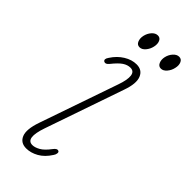

<svg xmlns="http://www.w3.org/2000/svg" viewBox="-190 -576 614 614"><g transform="rotate(45 117.0 -269.0)"><path d="M84 -14Q95 -14 109 -21.8Q123 -29.5 139 -51Q148.5 -64 156.5 -59.5Q160 -57.5 159.2 -51.5Q158.5 -45.5 154.5 -40Q139 -15.5 118.5 -4Q98 7.5 77.5 7.5Q52 7.5 43 -14.2Q34 -36 49 -79.5L141 -345.5Q152 -376.5 149.8 -393.8Q147.5 -411 131 -411Q118 -411 105.2 -402.5Q92.5 -394 75 -372Q66 -361 58 -365.5Q50 -371 59.5 -384Q74 -406.5 95 -419.5Q116 -432.5 137.5 -432.5Q163 -432.5 172 -410.5Q181 -388.5 166.5 -347.5L74 -79.5Q51.5 -14 84 -14ZM105.2 -477.5Q94.2 -477.5 89.8 -488Q85.3 -498.5 88.2 -512Q91.4 -526 100.3 -536Q109.2 -546 120.2 -546Q130.7 -546 135.1 -536Q139.6 -526 136.4 -512Q133.5 -498.5 124.6 -488Q115.7 -477.5 105.2 -477.5ZM201.6 -477.5Q191 -477.5 186.4 -488Q181.7 -498.5 184.6 -512Q187.8 -526 196.9 -536Q206 -546 216.5 -546Q227.1 -546 231.5 -536Q236 -526 232.7 -512Q229.9 -498.5 221 -488Q212.1 -477.5 201.6 -477.5Z"/></g></svg>

Font: Fraunces144ptSuperSoftThinItalic
Style: Italic
Weight: 100
Italic angle: -16°
Version: Version 1.000;[0bf87f6ff]